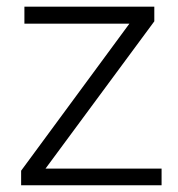

<svg xmlns="http://www.w3.org/2000/svg" viewBox="-20 -548 526 568"><path d="M114.7 -49.3H458V0H42.5V-43L362.8 -478H52.2V-528.3H436.5V-484.9Z"/></svg>

Font: Vazir Thin FD
Style: Thin-FD
Weight: 100
Designer: Saber Rastikerdar
Foundry: Saber Rastikerdar
Version: Version 30.0.0